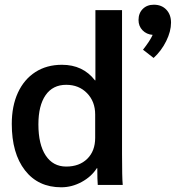

<svg xmlns="http://www.w3.org/2000/svg" viewBox="-20 -785 756 815"><path d="M30 -259Q30 -335 56 -391.5Q82 -448 130 -479Q178 -510 243 -510Q332 -510 383 -444H385V-742H498V-131Q498 -30 501 0H395Q393 -20 393 -71H391Q368 -35 326.5 -12.5Q285 10 240 10Q142 10 86 -62Q30 -134 30 -259ZM384 -200V-299Q384 -354 349.5 -389.5Q315 -425 261 -425Q204 -425 173.5 -381Q143 -337 143 -257Q143 -172 174 -125Q205 -78 261 -78Q317 -78 350.5 -111Q384 -144 384 -200ZM706 -689Q706 -652 685.5 -610.5Q665 -569 632 -539L587 -574Q617 -612 628 -637Q602 -639 585 -656.5Q568 -674 568 -700Q568 -729 586 -747Q604 -765 633 -765Q666 -765 686 -744Q706 -723 706 -689Z"/></svg>

Font: Sarabun SemiBold
Style: Regular
Weight: 600
Designer: Suppakit Chalermlarp | Katatrad Co.,Ltd.
Foundry: Cadson Demak Co.,Ltd.
Version: Version 1.000; ttfautohint (v1.6)